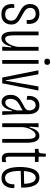

<svg xmlns="http://www.w3.org/2000/svg" viewBox="1001 -1736 747 2790"><g transform="rotate(90 1375.0 -341.5)"><path d="M187 12Q139 12 108.5 -4.5Q78 -21 61.5 -47.5Q45 -74 41 -107Q37 -140 42 -173L95 -176Q91 -132 99.5 -102.5Q108 -73 129.5 -58Q151 -43 187 -43Q238 -43 259.5 -69Q281 -95 281 -129Q281 -157 269 -176Q257 -195 233 -210Q209 -225 174 -243Q147 -257 122.5 -271Q98 -285 79 -303Q60 -321 49.5 -345.5Q39 -370 39 -403Q39 -444 55.5 -475Q72 -506 104 -523Q136 -540 182 -540Q232 -540 266.5 -518Q301 -496 317 -455.5Q333 -415 326 -356L270 -355Q276 -395 267 -424Q258 -453 236.5 -469.5Q215 -486 181 -486Q143 -486 119 -465.5Q95 -445 95 -407Q95 -377 109.5 -356.5Q124 -336 149 -320.5Q174 -305 204 -288Q231 -273 255.5 -259Q280 -245 298.5 -227Q317 -209 327 -185.5Q337 -162 337 -129Q337 -93 321.5 -60.5Q306 -28 273.5 -8Q241 12 187 12Z M537 12Q507 12 489 -1.5Q471 -15 460.5 -36Q450 -57 445.5 -81.5Q441 -106 440 -128.5Q439 -151 439 -166V-528H494V-190Q494 -165 495 -139Q496 -113 500.5 -91Q505 -69 516 -55.5Q527 -42 546 -42Q567 -42 587 -59Q607 -76 622.5 -104Q638 -132 648.5 -165.5Q659 -199 662 -233V-528H718V-194V0H658L669 -130H658Q646 -82 629 -50.5Q612 -19 589 -3.5Q566 12 537 12Z M852 0V-528H908V0ZM877 -612Q856 -612 844.5 -622.5Q833 -633 833 -653Q833 -675 844.5 -685Q856 -695 877 -695Q900 -695 911.5 -685Q923 -675 923 -653Q923 -633 911.5 -622.5Q900 -612 877 -612Z M1107 0 1002 -526H1060L1147 -53H1154L1237 -526H1296L1191 0Z M1462 10Q1440 10 1416 -2Q1392 -14 1375.5 -43.5Q1359 -73 1359 -122Q1359 -155 1367.5 -180.5Q1376 -206 1392.5 -226.5Q1409 -247 1435 -264.5Q1461 -282 1495 -300Q1520 -313 1540 -324Q1560 -335 1572.5 -352Q1585 -369 1585 -396Q1585 -418 1576.5 -438.5Q1568 -459 1551.5 -472.5Q1535 -486 1510 -486Q1494 -486 1473.5 -477Q1453 -468 1439 -440Q1425 -412 1431 -355L1374 -363Q1371 -413 1382.5 -447Q1394 -481 1414.5 -501.5Q1435 -522 1461 -531Q1487 -540 1514 -540Q1547 -540 1570.5 -528.5Q1594 -517 1609.5 -494.5Q1625 -472 1632.5 -441Q1640 -410 1640 -370V-219Q1641 -191 1642 -152Q1643 -113 1646 -72.5Q1649 -32 1651 0H1597Q1597 -33 1596.5 -70Q1596 -107 1596 -140H1586Q1575 -89 1556.5 -55.5Q1538 -22 1514.5 -6Q1491 10 1462 10ZM1472 -44Q1490 -44 1506 -55Q1522 -66 1536 -87.5Q1550 -109 1562.5 -140.5Q1575 -172 1585 -211V-316L1614 -338Q1609 -318 1593 -304Q1577 -290 1554.5 -278Q1532 -266 1508.5 -253.5Q1485 -241 1464 -223.5Q1443 -206 1430 -181Q1417 -156 1417 -119Q1417 -81 1432.5 -62.5Q1448 -44 1472 -44Z M1772 0V-362L1771 -528H1830L1821 -398H1833Q1845 -447 1862.5 -478.5Q1880 -510 1903 -525Q1926 -540 1955 -540Q1984 -540 2003 -526Q2022 -512 2032.5 -489.5Q2043 -467 2048 -441Q2053 -415 2054 -391Q2055 -367 2055 -348V0H1999V-350Q1999 -369 1998.5 -392.5Q1998 -416 1993 -437Q1988 -458 1976.5 -471.5Q1965 -485 1945 -485Q1916 -485 1890.5 -456.5Q1865 -428 1848 -385Q1831 -342 1828 -298V0Z M2287 6Q2265 6 2249 0Q2233 -6 2222.5 -19Q2212 -32 2206.5 -51Q2201 -70 2201 -97V-475H2144V-528H2164Q2188 -528 2197.5 -537Q2207 -546 2208 -564L2214 -633H2257V-528H2334V-475H2257V-109Q2257 -81 2261.5 -65Q2266 -49 2293 -49Q2298 -49 2309 -51.5Q2320 -54 2336 -58V0Q2320 4 2307.5 5Q2295 6 2287 6Z M2568 11Q2517 11 2485.5 -12.5Q2454 -36 2437 -75Q2420 -114 2413.5 -161Q2407 -208 2407 -256Q2407 -313 2415 -363.5Q2423 -414 2440 -454Q2457 -494 2487.5 -517Q2518 -540 2563 -540Q2603 -540 2631 -520.5Q2659 -501 2676 -466Q2693 -431 2700.5 -382.5Q2708 -334 2707 -275L2446 -268V-314L2671 -319L2651 -302Q2652 -357 2642.5 -398.5Q2633 -440 2613.5 -463Q2594 -486 2563 -486Q2530 -486 2508 -458.5Q2486 -431 2475 -380.5Q2464 -330 2464 -258Q2464 -157 2487.5 -99Q2511 -41 2567 -41Q2589 -41 2606.5 -50Q2624 -59 2636 -76Q2648 -93 2654 -118.5Q2660 -144 2658 -177L2713 -175Q2715 -147 2709.5 -115Q2704 -83 2687.5 -54Q2671 -25 2642 -7Q2613 11 2568 11Z"/></g></svg>

Font: Bricolage Grotesque Condensed ExtraLight
Style: Regular
Weight: 250
Width: 3
Designer: Mathieu Triay
Foundry: Atelier Triay
Version: Version 1.000;gftools[0.9.30]